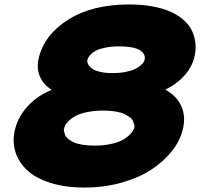

<svg xmlns="http://www.w3.org/2000/svg" viewBox="-20 -840 909 870"><path d="M587.9 -259.8Q590.8 -265.6 588.6 -273.9Q586.4 -282.2 583 -291Q579.6 -299.8 568.6 -308.3Q557.6 -316.9 543 -323.7Q528.3 -330.6 503.7 -334.7Q479 -338.9 448.2 -338.9Q410.6 -338.9 379.9 -333Q349.1 -327.1 330.3 -318.4Q311.5 -309.6 298.1 -298.3Q284.7 -287.1 278.8 -277.8Q272.9 -268.6 271 -259.8Q268.1 -253.9 270 -245.6Q272 -237.3 275.1 -228.5Q278.3 -219.7 288.8 -210.9Q299.3 -202.1 313.7 -195.3Q328.1 -188.5 353 -184.3Q377.9 -180.2 409.2 -180.2Q455.1 -180.2 491.2 -189.5Q527.3 -198.7 546.6 -212.4Q565.9 -226.1 575.7 -238Q585.4 -250 587.9 -259.8ZM634.8 -567.9Q635.7 -571.3 636.2 -575.4Q636.7 -579.6 635.3 -585.9Q633.8 -592.3 630.1 -597.9Q626.5 -603.5 618.2 -609.6Q609.9 -615.7 597.7 -620.1Q585.4 -624.5 565.7 -627.2Q545.9 -629.9 521 -629.9Q486.3 -629.9 459.2 -624.5Q432.1 -619.1 417.5 -612.1Q402.8 -605 393.1 -595.2Q383.3 -585.4 380.4 -579.6Q377.4 -573.7 376 -567.9Q375 -563.5 376 -557.4Q377 -551.3 383.3 -542.5Q389.6 -533.7 401.1 -526.4Q412.6 -519 435.8 -513.9Q459 -508.8 490.2 -508.8Q522 -508.8 548.1 -513.9Q574.2 -519 589.4 -526.1Q604.5 -533.2 615.2 -542Q626 -550.8 630.1 -557.1Q634.3 -563.5 634.8 -567.9ZM808.1 -252.9Q795.4 -200.7 757.6 -153.6Q719.7 -106.4 663.1 -69.8Q606.4 -33.2 528.3 -11.7Q450.2 9.8 362.8 9.8Q274.9 9.8 207.5 -11.7Q140.1 -33.2 101.8 -69.8Q63.5 -106.4 49.3 -153.6Q35.2 -200.7 47.9 -252.9Q62 -311.5 106.2 -359.4Q150.4 -407.2 212.9 -432.1V-434.1Q176.3 -456.1 160.4 -494.4Q144.5 -532.7 155.8 -578.1Q181.6 -683.6 290.3 -751.7Q398.9 -819.8 565.9 -819.8Q622.1 -819.8 669.4 -811.3Q716.8 -802.7 751.5 -787.4Q786.1 -772 811.5 -750Q836.9 -728 849.6 -701.2Q862.3 -674.3 865.7 -643.3Q869.1 -612.3 859.9 -578.1Q848.6 -533.7 813.5 -495.4Q778.3 -457 731 -435.1L730 -433.1Q778.3 -407.7 800.8 -360.6Q823.2 -313.5 808.1 -252.9Z"/></svg>

Font: Sinkin Sans 900 X Black Italic
Style: Regular
Weight: 950
Italic angle: -112°
Designer: Keith Bates
Foundry: K-Type
Version: Sinkin Sans (version 1.0)  by Keith Bates   •   © 2014   www